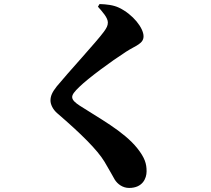

<svg xmlns="http://www.w3.org/2000/svg" viewBox="-20 -850 1040 947"><path d="M512 -739C512 -724 506 -712 492 -693C457 -645 315 -491 260 -424C237 -395 229 -376 229 -354C229 -336 240 -310 264 -290C379 -191 460 -111 495 -53C521 -9 533 13 546 36C560 58 585 77 617 77C683 77 703 30 703 -5C703 -42 695 -71 657 -119C590 -203 465 -269 373 -329C353 -342 336 -356 336 -371C336 -384 347 -398 372 -422C415 -464 526 -546 602 -595C650 -626 688 -634 688 -671C688 -712 636 -779 567 -812C540 -825 506 -829 471 -830L463 -817C485 -792 512 -763 512 -739Z"/></svg>

Font: Noto Serif TC Black
Style: Regular
Weight: 900
Version: Version 1.001;PS 1.001;hotconv 16.6.54;makeotf.lib2.5.65590